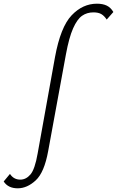

<svg xmlns="http://www.w3.org/2000/svg" viewBox="-152 -731 634 1040"><path d="M-132 252 -98 211Q-78 242 -42 242Q-11 242 13 214Q37 186 52 100L146 -422Q176 -585 236 -648Q296 -711 373 -711Q405 -711 426.5 -700.5Q448 -690 462 -666L426 -625Q413 -645 397 -654.5Q381 -664 354 -664Q319 -664 292.5 -645.5Q266 -627 244 -577.5Q222 -528 205 -436L109 87Q88 203 41.5 246Q-5 289 -56 289Q-108 289 -132 252Z"/></svg>

Font: Ysabeau Infant Semilight
Style: Italic
Weight: 300
Italic angle: -12°
Designer: Christian Thalmann (Catharsis Fonts)
Version: Version 0.003